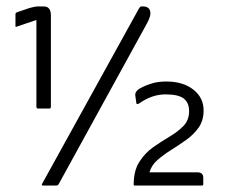

<svg xmlns="http://www.w3.org/2000/svg" viewBox="-20 -576 712 596"><path d="M113 0Q108 0 111 -6L411 -549Q415 -556 418 -556H424Q442 -556 446 -542Q450 -528 436 -503L163 -6Q160 0 155 0ZM93 -514 31 -493Q28 -492 28 -494V-532Q28 -536 33 -538L71 -551Q79 -553 85.5 -554.5Q92 -556 98 -556H116Q138 -556 138 -528V-245Q138 -239 133 -239H98Q93 -239 93 -245ZM444 -41H593Q611 -41 611 -24V-4Q611 0 606 0H398Q395 0 395 -3Q395 -46 412.5 -73.5Q430 -101 455.5 -119Q481 -137 506.5 -152Q532 -167 549.5 -185Q567 -203 567 -231Q567 -257 550.5 -270Q534 -283 494 -283Q453 -283 415 -257Q413 -256 411 -254.5Q409 -253 407 -253Q403 -253 403 -258L400 -279Q398 -294 419 -304Q434 -312 453 -317.5Q472 -323 496 -323Q548 -323 580 -298Q612 -273 612 -233Q612 -202 597 -180.5Q582 -159 559 -142.5Q536 -126 512 -111Q488 -96 469 -79.5Q450 -63 444 -41Z"/></svg>

Font: Zain Light
Style: Regular
Weight: 300
Designer: Zain,Boutros
Foundry: Mobile Telecommunications Company (Zain), 2024
Version: Version 1.51; ttfautohint (v1.8.4)